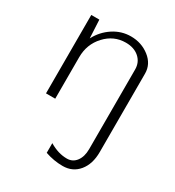

<svg xmlns="http://www.w3.org/2000/svg" viewBox="-139 -430 659 721"><g transform="rotate(30 190.0 -70.0)"><path d="M50 0V-340H85L89 -261Q109 -299 144 -322Q179 -345 220 -345Q266 -345 300.5 -318Q335 -291 335 -250V90Q335 142 309 173.5Q283 205 240 205Q202 205 164 192V150Q202 173 240 173Q265 173 280 153Q295 133 295 100V-245Q295 -276 273 -295.5Q251 -315 215 -315Q163 -315 126.5 -275.5Q90 -236 90 -180V0Z"/></g></svg>

Font: Glametrix
Style: Light
Weight: 300
Designer: gluk
Foundry: gluk
Version: Version 0.40